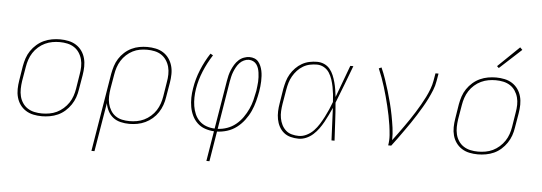

<svg xmlns="http://www.w3.org/2000/svg" viewBox="-57 -925 3714 1316"><g transform="rotate(5 1800.0 -266.5)"><path d="M247 8Q217 8 188.5 2Q160 -4 136.5 -19Q113 -34 97 -56.5Q81 -79 73.5 -106.5Q66 -134 66.5 -163.5Q67 -193 72 -223L88 -323Q93 -351 102 -378Q111 -405 127.5 -429.5Q144 -454 167 -474Q190 -494 216.5 -506Q243 -518 271 -523Q299 -528 327 -528Q356 -528 385 -522Q414 -516 437.5 -501Q461 -486 477 -463.5Q493 -441 500.5 -413.5Q508 -386 507.5 -356.5Q507 -327 502 -297L485 -197Q481 -169 471.5 -142Q462 -115 445.5 -90.5Q429 -66 406.5 -46Q384 -26 357.5 -14Q331 -2 302.5 3Q274 8 247 8ZM247 -11Q272 -11 298 -15.5Q324 -20 348 -31.5Q372 -43 393 -61.5Q414 -80 429 -102.5Q444 -125 452.5 -150Q461 -175 465 -200L481 -300Q486 -327 486.5 -353.5Q487 -380 480.5 -404.5Q474 -429 460 -450Q446 -471 425 -484.5Q404 -498 378.5 -503.5Q353 -509 326 -509Q301 -509 275.5 -504.5Q250 -500 225.5 -488.5Q201 -477 180 -458.5Q159 -440 144.5 -417.5Q130 -395 121.5 -370Q113 -345 109 -320L92 -220Q88 -193 87.5 -166.5Q87 -140 93 -115.5Q99 -91 113 -70Q127 -49 148 -35.5Q169 -22 194.5 -16.5Q220 -11 247 -11Z M607 215 696 -323Q701 -350 709.5 -377Q718 -404 733.5 -428.5Q749 -453 771 -473Q793 -493 819 -505.5Q845 -518 872.5 -523Q900 -528 927 -528Q957 -528 985.5 -522Q1014 -516 1037.5 -501Q1061 -486 1077 -463Q1093 -440 1100.5 -413Q1108 -386 1107.5 -356Q1107 -326 1102 -297L1085 -197Q1081 -169 1071.5 -142Q1062 -115 1046 -90.5Q1030 -66 1007.5 -46.5Q985 -27 958.5 -14.5Q932 -2 904 3Q876 8 849 8Q819 8 789.5 1Q760 -6 738 -23Q716 -40 702.5 -65.5Q689 -91 684 -120L628 215ZM849 -11Q874 -11 899.5 -15.5Q925 -20 949 -31.5Q973 -43 994 -61.5Q1015 -80 1029.5 -102.5Q1044 -125 1052.5 -150Q1061 -175 1065 -200L1081 -300Q1086 -326 1086.5 -353Q1087 -380 1080.5 -404.5Q1074 -429 1060 -450Q1046 -471 1025.5 -484.5Q1005 -498 979.5 -503.5Q954 -509 927 -509Q902 -509 877 -504.5Q852 -500 828.5 -488Q805 -476 785 -457.5Q765 -439 751 -416.5Q737 -394 729 -369.5Q721 -345 717 -320L700 -221Q696 -195 695 -168.5Q694 -142 700 -117.5Q706 -93 719 -71.5Q732 -50 752 -36Q772 -22 797 -16.5Q822 -11 849 -11Z M1398 215 1432 8Q1399 6 1369 -4.5Q1339 -15 1317 -36Q1295 -57 1281.5 -85Q1268 -113 1262.5 -144Q1257 -175 1257.5 -208Q1258 -241 1264 -274Q1274 -338 1299.5 -400.5Q1325 -463 1362 -520L1380 -510Q1344 -454 1319 -393.5Q1294 -333 1284 -272Q1279 -241 1278.5 -211Q1278 -181 1282.5 -152.5Q1287 -124 1298.5 -97.5Q1310 -71 1330 -51.5Q1350 -32 1377.5 -22Q1405 -12 1435 -11L1490 -343Q1493 -363 1498 -382.5Q1503 -402 1511 -421Q1519 -440 1530 -458Q1541 -476 1556.5 -490.5Q1572 -505 1592 -512.5Q1612 -520 1631 -520Q1650 -520 1666 -513.5Q1682 -507 1692.5 -494Q1703 -481 1709.5 -465.5Q1716 -450 1719.5 -433Q1723 -416 1724 -398Q1725 -380 1724.5 -362Q1724 -344 1722 -326Q1720 -308 1717 -290Q1711 -256 1702 -221.5Q1693 -187 1678 -154Q1663 -121 1640 -90.5Q1617 -60 1587.5 -37.5Q1558 -15 1523 -4Q1488 7 1453 8L1419 215ZM1456 -11Q1488 -12 1520.5 -23.5Q1553 -35 1580 -57Q1607 -79 1627 -107.5Q1647 -136 1661 -166.5Q1675 -197 1683 -229Q1691 -261 1697 -293Q1699 -309 1701 -325Q1703 -341 1704 -357Q1705 -373 1704 -388.5Q1703 -404 1701 -419.5Q1699 -435 1694 -449.5Q1689 -464 1680.5 -475.5Q1672 -487 1658 -494Q1644 -501 1628 -501Q1611 -501 1594 -493Q1577 -485 1564.5 -471.5Q1552 -458 1543 -441.5Q1534 -425 1527.5 -408.5Q1521 -392 1517 -374.5Q1513 -357 1510 -340Z M2014 8Q1986 8 1959 1Q1932 -6 1912 -22.5Q1892 -39 1879.5 -62.5Q1867 -86 1862 -112.5Q1857 -139 1858 -167Q1859 -195 1864 -223L1880 -323Q1885 -349 1892.5 -375Q1900 -401 1914 -425Q1928 -449 1948 -469.5Q1968 -490 1992 -503.5Q2016 -517 2042.5 -522.5Q2069 -528 2095 -528Q2122 -528 2145 -517.5Q2168 -507 2183.5 -488Q2199 -469 2208.5 -446Q2218 -423 2224.5 -399Q2231 -375 2235 -349.5Q2239 -324 2242 -299Q2263 -354 2283 -409.5Q2303 -465 2324 -520H2345Q2320 -455 2295.5 -389.5Q2271 -324 2245 -260Q2251 -195 2254 -130Q2257 -65 2261 0H2240Q2237 -56 2235 -111.5Q2233 -167 2230 -223Q2219 -198 2207 -173Q2195 -148 2181.5 -123.5Q2168 -99 2151.5 -76Q2135 -53 2113.5 -33.5Q2092 -14 2066 -3Q2040 8 2014 8ZM2014 -11Q2041 -11 2068 -24.5Q2095 -38 2115.5 -59.5Q2136 -81 2151.5 -106Q2167 -131 2180.5 -157Q2194 -183 2205.5 -209.5Q2217 -236 2227 -263Q2226 -289 2223 -315Q2220 -341 2215 -366.5Q2210 -392 2202 -416.5Q2194 -441 2180.5 -462Q2167 -483 2144.5 -496Q2122 -509 2095 -509Q2072 -509 2047.5 -504Q2023 -499 2001 -486Q1979 -473 1961.5 -454Q1944 -435 1931.5 -413Q1919 -391 1912 -367.5Q1905 -344 1901 -320L1884 -220Q1880 -195 1878.5 -170Q1877 -145 1881.5 -121Q1886 -97 1896.5 -76Q1907 -55 1924 -39.5Q1941 -24 1965 -17.5Q1989 -11 2014 -11Z M2630 0Q2636 -35 2633.5 -69.5Q2631 -104 2626 -137.5Q2621 -171 2614.5 -203.5Q2608 -236 2600 -268.5Q2592 -301 2583.5 -333Q2575 -365 2565 -397Q2555 -429 2544 -459.5Q2533 -490 2520 -520L2538 -528Q2555 -490 2568.5 -450.5Q2582 -411 2594 -371Q2606 -331 2616.5 -290Q2627 -249 2635 -207.5Q2643 -166 2649 -123.5Q2655 -81 2654 -38Q2673 -63 2691.5 -88.5Q2710 -114 2728.5 -140Q2747 -166 2764.5 -192Q2782 -218 2798.5 -244.5Q2815 -271 2830.5 -298Q2846 -325 2860 -353Q2874 -381 2885 -410Q2896 -439 2901 -468L2910 -520H2931L2922 -468Q2917 -436 2904.5 -405Q2892 -374 2877 -343.5Q2862 -313 2844.5 -283.5Q2827 -254 2809 -225Q2791 -196 2771.5 -167.5Q2752 -139 2732 -111Q2712 -83 2692 -55Q2672 -27 2651 0Z M3247 8Q3217 8 3188.5 2Q3160 -4 3136.5 -19Q3113 -34 3097 -56.5Q3081 -79 3073.5 -106.5Q3066 -134 3066.5 -163.5Q3067 -193 3072 -223L3088 -323Q3093 -351 3102 -378Q3111 -405 3127.5 -429.5Q3144 -454 3167 -474Q3190 -494 3216.5 -506Q3243 -518 3271 -523Q3299 -528 3327 -528Q3356 -528 3385 -522Q3414 -516 3437.5 -501Q3461 -486 3477 -463.5Q3493 -441 3500.5 -413.5Q3508 -386 3507.5 -356.5Q3507 -327 3502 -297L3485 -197Q3481 -169 3471.5 -142Q3462 -115 3445.5 -90.5Q3429 -66 3406.5 -46Q3384 -26 3357.5 -14Q3331 -2 3302.5 3Q3274 8 3247 8ZM3247 -11Q3272 -11 3298 -15.5Q3324 -20 3348 -31.5Q3372 -43 3393 -61.5Q3414 -80 3429 -102.5Q3444 -125 3452.5 -150Q3461 -175 3465 -200L3481 -300Q3486 -327 3486.5 -353.5Q3487 -380 3480.5 -404.5Q3474 -429 3460 -450Q3446 -471 3425 -484.5Q3404 -498 3378.5 -503.5Q3353 -509 3326 -509Q3301 -509 3275.5 -504.5Q3250 -500 3225.5 -488.5Q3201 -477 3180 -458.5Q3159 -440 3144.5 -417.5Q3130 -395 3121.5 -370Q3113 -345 3109 -320L3092 -220Q3088 -193 3087.5 -166.5Q3087 -140 3093 -115.5Q3099 -91 3113 -70Q3127 -49 3148 -35.5Q3169 -22 3194.5 -16.5Q3220 -11 3247 -11ZM3339 -594 3326 -606 3473 -748 3489 -732Z"/></g></svg>

Font: Iosevka SS04 Thin Extended
Style: Italic
Weight: 100
Width: 7
Italic angle: -9°
Monospace: yes
Designer: Belleve Invis
Foundry: Belleve Invis
Version: Version 19.0.0; ttfautohint (v1.8.4)